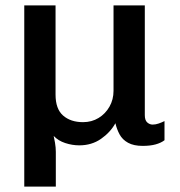

<svg xmlns="http://www.w3.org/2000/svg" viewBox="-20 -531 668 712"><path d="M70 161V-511H186V-180Q186 -127 214 -102.5Q242 -78 288 -78Q320 -78 345.5 -93.5Q371 -109 386 -135.5Q401 -162 401 -194V-511H517V-104Q517 -85 526 -77Q535 -69 546 -69Q557 -69 568.5 -73Q580 -77 590 -82V-11Q577 -1 557 4.5Q537 10 509 10Q476 10 455 -1.5Q434 -13 423.5 -32.5Q413 -52 408 -74Q389 -40 354.5 -16Q320 8 274 8Q248 8 222 -0.5Q196 -9 179 -27Q181 -19 184 -1.5Q187 16 187 32V161Z"/></svg>

Font: Chivo Medium Medium
Style: Regular
Weight: 500
Version: Version 2.002